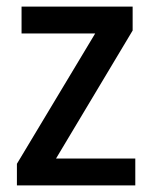

<svg xmlns="http://www.w3.org/2000/svg" viewBox="-20 -559 458 579"><path d="M388 0H31V-65L267 -458H45V-539H380V-467L149 -81H388Z"/></svg>

Font: Noto Sans Ethiopic SemiCondensed Medium
Style: Regular
Weight: 500
Width: 4
Designer: Monotype Design Team
Foundry: Monotype Imaging Inc.
Version: Version 2.102; ttfautohint (v1.8.4.7-5d5b)